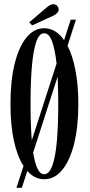

<svg xmlns="http://www.w3.org/2000/svg" viewBox="-20 -846 430 918"><path d="M58.5 52 92.5 -52.5Q62.5 -98.5 46.2 -174.2Q30 -250 30 -349Q30 -459.5 50 -540.8Q70 -622 106.2 -666.5Q142.5 -711 191.5 -711Q246.5 -711 286.5 -654L318 -752H343L303 -627Q327.5 -579.5 341 -508.8Q354.5 -438 354.5 -349Q354.5 -239 334.2 -158.2Q314 -77.5 277.2 -33.2Q240.5 11 191.5 11Q145.5 11 110.5 -28.5L84.5 52ZM126 -349Q126 -299.5 127.5 -255.8Q129 -212 132 -175L250.5 -542Q243 -610 228.8 -648.5Q214.5 -687 191.5 -687Q167 -687 152.8 -644.5Q138.5 -602 132.2 -526Q126 -450 126 -349ZM191.5 -13Q215.5 -13 230.5 -55Q245.5 -97 252 -172.5Q258.5 -248 258.5 -349Q258.5 -422 255.5 -479.5L138.5 -116.5Q146.5 -67 159.2 -40Q172 -13 191.5 -13ZM133.5 -724.5 120 -739.5 206.5 -813Q222.5 -826 235.5 -826Q249.5 -826 257.5 -812Q260.5 -806.5 260.5 -800.5Q260.5 -791 252.2 -782.8Q244 -774.5 231.5 -769.5Z"/></svg>

Font: Imbue 50pt Medium
Style: Regular
Weight: 500
Designer: Tyler Finck
Foundry: Etcetera Type Company
Version: Version 1.102; ttfautohint (v1.8.3)